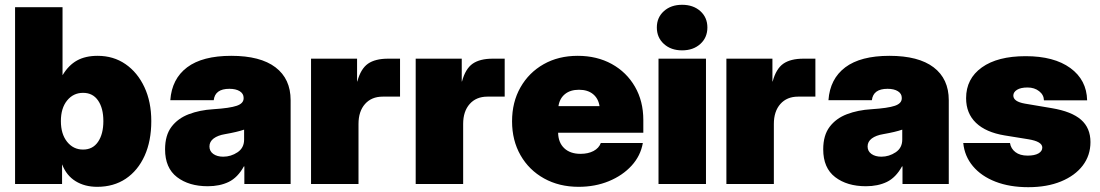

<svg xmlns="http://www.w3.org/2000/svg" viewBox="-20 -757 4524 790"><path d="M379.9 11.7Q328.6 11.7 291 -11.5Q253.4 -34.7 235.8 -80.1H235.4V0H42V-727.5H237.3V-448.2H237.8Q262.2 -488.8 296.9 -508.1Q331.5 -527.3 381.8 -527.3Q446.8 -527.3 496.3 -493.2Q545.9 -459 574.2 -398.4Q602.5 -337.9 602.5 -258.8Q602.5 -176.8 575 -116Q547.4 -55.2 497.6 -21.7Q447.8 11.7 379.9 11.7ZM321.8 -141.6Q361.8 -141.6 383.5 -173.6Q405.3 -205.6 405.3 -258.8Q405.3 -312 383.5 -343.5Q361.8 -375 321.8 -375Q281.7 -375 256.1 -343.5Q230.5 -312 230.5 -258.8Q230.5 -205.6 256.1 -173.6Q281.7 -141.6 321.8 -141.6Z M835 9.3Q757.3 9.3 708.3 -28.3Q659.2 -65.9 659.2 -142.6Q659.2 -200.2 685.5 -235.1Q711.9 -270 756.8 -287.1Q801.8 -304.2 857.4 -307.6Q925.8 -312 954.1 -321.8Q982.4 -331.5 982.4 -352.5V-354.5Q982.4 -371.6 966.6 -381.6Q950.7 -391.6 923.8 -391.6Q864.7 -391.6 859.4 -344.7H680.7Q687 -432.6 750 -480Q813 -527.3 931.6 -527.3Q1051.3 -527.3 1113.5 -480Q1175.8 -432.6 1175.8 -344.7V0H985.4V-72.3H983.4Q958 -26.4 921.1 -8.5Q884.3 9.3 835 9.3ZM898.4 -112.3Q930.2 -112.3 957.3 -130.4Q984.4 -148.4 984.4 -182.6V-223.6Q956.5 -213.9 906.2 -205.1Q876.5 -200.2 859.1 -187.3Q841.8 -174.3 841.8 -154.3Q841.8 -134.8 857.7 -123.5Q873.5 -112.3 898.4 -112.3Z M1259.8 0V-515.6H1449.2V-421.9H1450.2Q1464.4 -474.1 1494.1 -494.9Q1523.9 -515.6 1577.1 -515.6H1626V-359.4H1554.7Q1508.8 -359.4 1481.9 -329.1Q1455.1 -298.8 1455.1 -247.1V0Z M1690.4 0V-515.6H1879.9V-421.9H1880.9Q1895 -474.1 1924.8 -494.9Q1954.6 -515.6 2007.8 -515.6H2056.6V-359.4H1985.4Q1939.5 -359.4 1912.6 -329.1Q1885.7 -298.8 1885.7 -247.1V0Z M2360.8 11.7Q2280.8 11.7 2218.8 -22.7Q2156.7 -57.1 2121.8 -118.2Q2086.9 -179.2 2086.9 -257.8Q2086.9 -336.9 2121.6 -397.7Q2156.2 -458.5 2217 -492.9Q2277.8 -527.3 2356.9 -527.3Q2436 -527.3 2497.1 -493.7Q2558.1 -460 2592.5 -400.4Q2627 -340.8 2627 -263.2V-210.9H2276.4Q2277.3 -169.9 2301.8 -147Q2326.2 -124 2368.7 -124Q2399.9 -124 2422.1 -135.7Q2444.3 -147.5 2452.1 -168.5H2625Q2615.7 -115.7 2578.6 -75.2Q2541.5 -34.7 2485.1 -11.5Q2428.7 11.7 2360.8 11.7ZM2277.8 -320.3H2446.8Q2441.9 -352.1 2419.9 -369.9Q2397.9 -387.7 2362.3 -387.7Q2326.7 -387.7 2304.7 -369.9Q2282.7 -352.1 2277.8 -320.3Z M2689.5 0V-515.6H2884.8V0ZM2786.6 -549.8Q2740.7 -549.8 2711.7 -576.2Q2682.6 -602.5 2682.6 -644Q2682.6 -685.1 2711.7 -711.2Q2740.7 -737.3 2786.6 -737.3Q2832.5 -737.3 2861.6 -711.2Q2890.6 -685.1 2890.6 -644Q2890.6 -602.5 2861.6 -576.2Q2832.5 -549.8 2786.6 -549.8Z M2968.8 0V-515.6H3158.2V-421.9H3159.2Q3173.3 -474.1 3203.1 -494.9Q3232.9 -515.6 3286.1 -515.6H3335V-359.4H3263.7Q3217.8 -359.4 3190.9 -329.1Q3164.1 -298.8 3164.1 -247.1V0Z M3543 9.3Q3465.3 9.3 3416.3 -28.3Q3367.2 -65.9 3367.2 -142.6Q3367.2 -200.2 3393.6 -235.1Q3419.9 -270 3464.8 -287.1Q3509.8 -304.2 3565.4 -307.6Q3633.8 -312 3662.1 -321.8Q3690.4 -331.5 3690.4 -352.5V-354.5Q3690.4 -371.6 3674.6 -381.6Q3658.7 -391.6 3631.8 -391.6Q3572.8 -391.6 3567.4 -344.7H3388.7Q3395 -432.6 3458 -480Q3521 -527.3 3639.6 -527.3Q3759.3 -527.3 3821.5 -480Q3883.8 -432.6 3883.8 -344.7V0H3693.4V-72.3H3691.4Q3666 -26.4 3629.2 -8.5Q3592.3 9.3 3543 9.3ZM3606.4 -112.3Q3638.2 -112.3 3665.3 -130.4Q3692.4 -148.4 3692.4 -182.6V-223.6Q3664.6 -213.9 3614.3 -205.1Q3584.5 -200.2 3567.1 -187.3Q3549.8 -174.3 3549.8 -154.3Q3549.8 -134.8 3565.7 -123.5Q3581.5 -112.3 3606.4 -112.3Z M4210.9 13.2Q4134.3 13.2 4075.9 -9.5Q4017.6 -32.2 3983.2 -73.2Q3948.7 -114.3 3943.4 -168.5H4135.7Q4139.2 -145.5 4158 -131.1Q4176.8 -116.7 4208 -116.7Q4236.8 -116.7 4252.7 -125.7Q4268.6 -134.8 4268.6 -149.9Q4268.6 -174.8 4210.9 -184.1L4114.3 -199.7Q4036.6 -212.4 3995.8 -251.5Q3955.1 -290.5 3955.1 -353Q3955.1 -433.1 4019.8 -479.5Q4084.5 -525.9 4200.2 -525.9Q4316.9 -525.9 4384 -477.1Q4451.2 -428.2 4453.1 -344.2H4275.4Q4274.9 -366.7 4255.6 -381.8Q4236.3 -397 4208 -397Q4179.7 -397 4164.6 -387.5Q4149.4 -377.9 4149.4 -363.8Q4149.4 -338.9 4197.3 -330.6L4307.6 -312Q4389.2 -298.3 4428 -264.4Q4466.8 -230.5 4466.8 -172.4Q4466.8 -117.7 4435.1 -75.9Q4403.3 -34.2 4345.7 -10.5Q4288.1 13.2 4210.9 13.2Z"/></svg>

Font: Inter Display Black
Style: Regular
Weight: 900
Designer: Rasmus Andersson
Foundry: rsms
Version: Version 4.000;git-a52131595